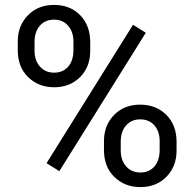

<svg xmlns="http://www.w3.org/2000/svg" viewBox="-20 -741 772 771"><path d="M51.3 -540C51.3 -494.6 64.9 -458.5 92.8 -431.6C120.6 -404.3 155.3 -390.6 197.8 -390.6C239.7 -390.6 274.4 -404.3 301.8 -431.6C328.6 -458.5 342.3 -493.7 342.3 -536.6V-571.3C342.3 -615.7 329.1 -651.9 302.2 -679.7C275.4 -707.5 240.2 -721.2 196.8 -721.2C154.3 -721.2 119.1 -707.5 92.3 -679.7C64.9 -651.9 51.3 -616.7 51.3 -574.2ZM118.7 -572.3C118.7 -599.1 125.5 -620.6 139.6 -637.2C153.8 -653.8 172.9 -662.1 196.8 -662.1C220.7 -662.1 239.7 -653.8 253.9 -637.2C268.1 -620.6 274.9 -599.6 274.9 -574.2V-538.6C274.9 -483.4 244.1 -449.2 197.8 -449.2C173.8 -449.2 154.3 -457.5 140.1 -474.1C126 -490.2 118.7 -511.2 118.7 -536.6ZM565.4 -609.4 514.2 -641.6 167 -85.9 218.3 -53.7ZM397.5 -139.2C397.5 -93.8 411.1 -57.6 439 -30.8C466.8 -3.4 501.5 10.3 543.9 10.3C586.4 10.3 621.1 -3.4 648.4 -31.2C675.3 -58.6 689 -93.8 689 -136.2V-170.9C689 -216.3 675.3 -252.4 647.9 -279.8C620.6 -307.1 585.4 -320.8 543 -320.8C500.5 -320.8 465.3 -307.1 438.5 -279.8C411.1 -252 397.5 -216.8 397.5 -174.3ZM464.8 -172.4C464.8 -199.7 472.2 -221.7 486.8 -237.8C501 -253.9 520 -261.7 543 -261.7C566.9 -261.7 585.9 -253.4 600.1 -237.3C614.3 -221.2 621.1 -200.2 621.1 -174.3V-138.2C621.1 -83 590.8 -48.3 543.9 -48.3C520 -48.3 500.5 -56.6 486.3 -73.2C472.2 -89.4 464.8 -110.4 464.8 -136.2Z"/></svg>

Font: Roboto
Style: Regular
Weight: 400
Designer: Google
Version: Version 2.137; 2017